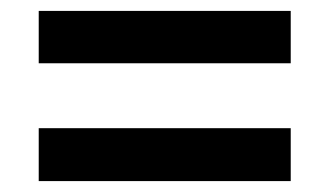

<svg xmlns="http://www.w3.org/2000/svg" viewBox="-20 -470 604 352"><path d="M51 -354V-450H513V-354ZM51 -138V-235H513V-138Z"/></svg>

Font: Ubuntu Sans SemiBold
Style: Regular
Weight: 600
Designer: Dalton Maag Ltd
Foundry: Dalton Maag Ltd
Version: Version 1.006; ttfautohint (v1.8.4.7-5d5b)